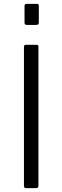

<svg xmlns="http://www.w3.org/2000/svg" viewBox="-20 -974 323 994"><path d="M169 -742Q175 -742 177 -739.5Q179 -737 179 -730V-15Q179 -6 176 -3Q173 0 164 0H118Q110 0 107 -2.5Q104 -5 104 -12V-730Q104 -737 106.5 -739.5Q109 -742 115 -742ZM181 -859Q181 -851 178 -848Q175 -845 166 -845H120Q113 -845 110 -847.5Q107 -850 107 -857V-942Q107 -949 109.5 -951.5Q112 -954 118 -954H171Q177 -954 179 -951.5Q181 -949 181 -942Z"/></svg>

Font: Libre Franklin Light
Style: Regular
Weight: 300
Designer: Pablo Impallari, Rodrigo Fuenzalida
Foundry: Impallari Type
Version: Version 1.002; ttfautohint (v1.5)